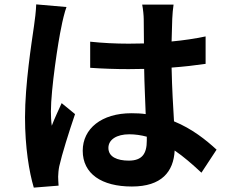

<svg xmlns="http://www.w3.org/2000/svg" viewBox="-20 -804 1040 875"><path d="M283 -772 145 -784C144 -752 139 -714 135 -686C124 -609 94 -420 94 -269C94 -133 113 -19 134 51L247 42C246 28 245 11 245 1C245 -10 247 -32 250 -46C262 -100 294 -202 322 -284L261 -334C246 -300 229 -266 216 -231C213 -251 212 -276 212 -296C212 -396 245 -616 260 -683C263 -701 275 -752 283 -772ZM649 -181V-163C649 -104 628 -72 567 -72C514 -72 474 -89 474 -130C474 -168 512 -192 569 -192C596 -192 623 -188 649 -181ZM771 -783H628C632 -763 635 -732 635 -717L636 -606L566 -605C506 -605 448 -608 391 -614V-495C450 -491 507 -489 566 -489L637 -490C638 -419 642 -346 644 -284C624 -287 602 -288 579 -288C443 -288 357 -218 357 -117C357 -12 443 46 581 46C717 46 771 -22 776 -118C816 -91 856 -56 898 -17L967 -122C919 -166 856 -217 773 -251C769 -319 764 -399 762 -496C817 -500 869 -506 917 -513V-638C869 -628 817 -620 762 -615C763 -659 764 -696 765 -718C766 -740 768 -764 771 -783Z"/></svg>

Font: Noto Sans Mono CJK HK
Style: Bold
Weight: 700
Designer: Ryoko NISHIZUKA 西塚涼子 (kana, bopomofo & ideographs); Paul D. Hunt (Latin, Greek & Cyrillic); Sandoll Communications 산돌커뮤니
Foundry: Adobe
Version: Version 2.004;hotconv 1.0.118;makeotfexe 2.5.65603